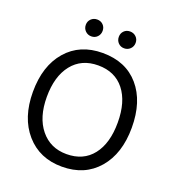

<svg xmlns="http://www.w3.org/2000/svg" viewBox="-152 -976 1005 1104"><g transform="rotate(20 350.0 -424.5)"><path d="M217 -769Q202 -784 202 -806Q202 -828 217 -842.5Q232 -857 254 -857Q276 -857 290.5 -842.5Q305 -828 305 -806Q305 -784 290.5 -769Q276 -754 254 -754Q232 -754 217 -769ZM418.5 -769Q404 -784 404 -806Q404 -828 418.5 -842.5Q433 -857 455 -857Q477 -857 492 -842.5Q507 -828 507 -806Q507 -784 492 -769Q477 -754 455 -754Q433 -754 418.5 -769ZM48 -340Q48 -499 129.5 -593Q211 -687 350 -687Q492 -687 572.5 -593.5Q653 -500 653 -340Q653 -181 571.5 -86.5Q490 8 351 8Q214 8 131 -87Q48 -182 48 -340ZM133 -340Q133 -215 192.5 -142Q252 -69 351 -69Q454 -69 510.5 -141Q567 -213 567 -340Q567 -467 510 -539Q453 -611 350 -611Q248 -611 190.5 -538.5Q133 -466 133 -340Z"/></g></svg>

Font: Hind
Style: Regular
Weight: 400
Designer: Manushi Parikh, Satya Rajpurohit
Foundry: Indian Type Foundry
Version: Version 2.000;PS 1.0;hotconv 1.0.79;makeotf.lib2.5.61930